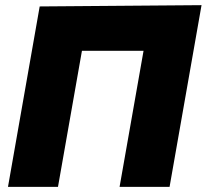

<svg xmlns="http://www.w3.org/2000/svg" viewBox="-20 -725 802 745"><path d="M11 0H205L298 -528H537L444 0H638L762 -705L134 -700Z"/></svg>

Font: Geom Black
Style: Bold Italic
Weight: 900
Italic angle: -10°
Version: Version 1.102